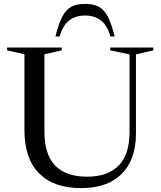

<svg xmlns="http://www.w3.org/2000/svg" viewBox="-20 -960 829 990"><path d="M648 -280V-679.5L548.5 -700.5V-715H770.5V-700.5L681 -679.5V-271.5Q681 -136.5 607.2 -63.2Q533.5 10 398.5 10Q257.5 10 181.8 -65.8Q106 -141.5 106 -290V-680L16.5 -700.5V-715H298.5V-700.5L209 -680V-280Q209 -49 429 -49Q535 -49 591.5 -106Q648 -163 648 -280ZM418.5 -880Q369.5 -880 336.5 -854.5Q303.5 -829 288 -772H266Q282.5 -838.5 301.5 -874.8Q320.5 -911 348.2 -925.5Q376 -940 418.5 -940Q461 -940 488.8 -925.5Q516.5 -911 535.8 -874.8Q555 -838.5 571 -772H549Q533.5 -829 500.5 -854.5Q467.5 -880 418.5 -880Z"/></svg>

Font: Newsreader 72pt
Style: Regular
Weight: 400
Designer: Hugues Gentile
Foundry: Production Type
Version: Version 1.003; ttfautohint (v1.8.3)